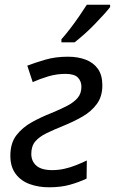

<svg xmlns="http://www.w3.org/2000/svg" viewBox="-20 -786 488 816"><path d="M188 10Q144 10 106.5 -3.5Q69 -17 46.5 -47Q24 -77 24 -124Q24 -178 50 -211.5Q76 -245 116 -267Q156 -289 197 -305Q236 -321 265 -336Q294 -351 310 -370Q326 -389 326 -417Q326 -441 311 -456.5Q296 -472 258 -472Q221 -472 185.5 -461.5Q150 -451 119 -437L96 -507Q130 -520 173 -532.5Q216 -545 269 -545Q311 -545 344 -532.5Q377 -520 396 -493.5Q415 -467 415 -423Q415 -376 391.5 -344Q368 -312 330.5 -290.5Q293 -269 251 -252Q209 -235 178 -220Q147 -205 130 -185Q113 -165 113 -132Q113 -101 134.5 -82Q156 -63 202 -63Q228 -63 253 -68.5Q278 -74 302 -83.5Q326 -93 349 -104L348 -27Q314 -11 276 -0.5Q238 10 188 10ZM241 -619Q258 -638 278 -664Q298 -690 316.5 -717Q335 -744 349 -766H448V-756Q438 -743 420 -723Q402 -703 380.5 -681Q359 -659 337 -639.5Q315 -620 297 -606H241Z"/></svg>

Font: Noto Sans Display
Style: Italic
Weight: 400
Italic angle: -12°
Designer: Monotype Design Team
Foundry: Monotype Imaging Inc.
Version: Version 2.003